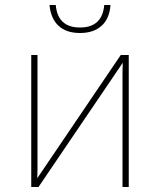

<svg xmlns="http://www.w3.org/2000/svg" viewBox="-20 -748 640 768"><path d="M105 0V-528H130V-112Q130 -87 130 -72.5Q130 -58 129 -35L463 -528H495V0H470V-429Q470 -450 470 -462.5Q470 -475 471 -497L134 0ZM300 -616Q245 -616 214 -645Q183 -674 178 -728H203Q211 -638 300 -638Q389 -638 397 -728H422Q418 -673 386 -644.5Q354 -616 300 -616Z"/></svg>

Font: Noto Sans Mono Thin
Style: Regular
Weight: 100
Designer: Monotype Design Team
Foundry: Monotype Imaging Inc.
Version: Version 2.014